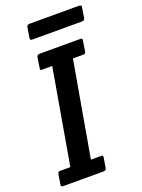

<svg xmlns="http://www.w3.org/2000/svg" viewBox="-164 -912 730 984"><g transform="rotate(-20 201.0 -420.5)"><path d="M7 0Q-7 0 -7 -8Q-7 -11 -6 -15L2 -65Q4 -74 7.5 -77Q11 -80 21 -79H72L162 -598H111Q101 -597 98.5 -600Q96 -603 98 -612L106 -664Q108 -673 111.5 -676Q115 -679 125 -679H341Q351 -679 353.5 -676Q356 -673 354 -664L346 -612Q344 -603 340.5 -600Q337 -597 327 -598H275L184 -79H236Q246 -80 248.5 -77Q251 -74 249 -65L241 -15Q239 -6 235.5 -3Q232 0 222 0ZM395 -841Q409 -841 409 -833Q409 -830 408 -826L400 -775Q398 -766 394.5 -763Q391 -760 381 -760H115Q101 -760 101 -768Q101 -771 102 -775L110 -826Q112 -835 115.5 -838Q119 -841 129 -841Z"/></g></svg>

Font: Crete Round
Style: Italic
Weight: 400
Designer: Veronika Burian
Foundry: TypeTogether
Version: Version 1.001; ttfautohint (v1.6)